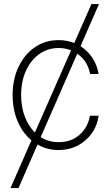

<svg xmlns="http://www.w3.org/2000/svg" viewBox="-20 -748 557 972"><path d="M481 -727.5 387.7 -514.2Q423.3 -491.7 447.5 -455.6Q471.7 -419.4 479 -373.5H436Q424.3 -439 371.1 -476.1L186 -53.7Q227.1 -28.3 276.9 -28.3Q339.4 -28.3 381.8 -64.9Q424.3 -101.6 435.5 -162.1H479.5Q472.2 -110.8 443.8 -71.8Q415.5 -32.7 372.3 -10.5Q329.1 11.7 276.9 11.7Q218.8 11.7 169.9 -16.1L73.7 204.1H33.2L139.2 -37.6Q94.7 -74.2 69.3 -133.8Q43.9 -193.4 43.9 -266.6Q43.9 -346.2 73.7 -409.2Q103.5 -472.2 156 -508.5Q208.5 -544.9 276.9 -544.9Q318.8 -544.9 356 -530.3L442.9 -727.5ZM339.8 -493.2Q310.1 -504.9 276.9 -504.9Q221.7 -504.9 178.7 -474.1Q135.7 -443.4 111.3 -389.6Q86.9 -335.9 86.9 -266.6Q86.9 -207 105.5 -158Q124 -108.9 156.7 -77.1Z"/></svg>

Font: Inter Display Extra Light
Style: Regular
Weight: 200
Designer: Rasmus Andersson
Foundry: rsms
Version: Version 4.000;git-4fc901f